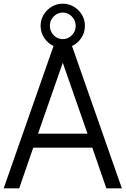

<svg xmlns="http://www.w3.org/2000/svg" viewBox="-20 -1020 680 1040"><path d="M640 0H556L480 -220H160L84 0H0L270 -771Q239 -785 219.5 -814.5Q200 -844 200 -880Q200 -905 209.5 -926.5Q219 -948 235.5 -964.5Q252 -981 273.5 -990.5Q295 -1000 320 -1000Q345 -1000 366.5 -990.5Q388 -981 404.5 -964.5Q421 -948 430.5 -926.5Q440 -905 440 -880Q440 -844 420.5 -814.5Q401 -785 370 -771ZM390 -880Q390 -909 369.5 -930.5Q349 -952 320 -952Q291 -952 270.5 -930.5Q250 -909 250 -880Q250 -851 270.5 -829.5Q291 -808 320 -808Q349 -808 369.5 -829.5Q390 -851 390 -880ZM454 -296 320 -680 186 -296Z"/></svg>

Font: Gauge
Style: Regular
Weight: 400
Designer: Daniel Pimley
Foundry: Daniel Pimley
Version: Version 2.0